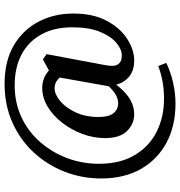

<svg xmlns="http://www.w3.org/2000/svg" viewBox="6 -650 785 837"><g transform="rotate(-90 398.5 -231.5)"><path d="M319 -39Q277 -39 246 -70Q215 -101 215 -166Q215 -216 233 -264.5Q251 -313 282 -353Q313 -393 352.5 -416.5Q392 -440 434 -440Q498 -440 537 -377L501 -328Q484 -362 468 -374Q452 -386 433 -386Q406 -386 377 -362Q348 -338 327.5 -295Q307 -252 307 -194Q307 -151 323 -130Q339 -109 368 -109Q390 -109 413 -125Q436 -141 473 -186L482 -168Q445 -105 405 -72Q365 -39 319 -39ZM553 -39Q506 -39 478.5 -65Q451 -91 446 -129L439 -139L485 -397L558 -437L581 -421L534 -170Q525 -128 536 -110.5Q547 -93 575 -93Q602 -93 630.5 -117Q659 -141 678.5 -188.5Q698 -236 698 -309Q698 -388 666.5 -444.5Q635 -501 578.5 -530.5Q522 -560 445 -560Q368 -560 305 -530Q242 -500 197 -448Q152 -396 127.5 -330.5Q103 -265 103 -193Q103 -100 141 -36.5Q179 27 243 59Q307 91 387 91Q463 91 529 66L543 101Q503 120 457 130.5Q411 141 365 141Q268 141 194.5 101.5Q121 62 80 -10.5Q39 -83 39 -183Q39 -267 68.5 -342.5Q98 -418 152.5 -477Q207 -536 283 -570Q359 -604 451 -604Q550 -604 618 -564.5Q686 -525 722 -457Q758 -389 758 -304Q758 -218 726.5 -159Q695 -100 647.5 -69.5Q600 -39 553 -39Z"/></g></svg>

Font: Lisu Bosa ExtraBold
Style: Regular
Weight: 800
Designer: David Morse, Annie Olsen, Victor Gaultney, Frank Grießhammer (Latin)
Foundry: SIL International
Version: Version 2.000